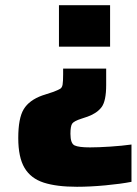

<svg xmlns="http://www.w3.org/2000/svg" viewBox="-20 -530 524 736"><path d="M206 -351V-510H402V-351ZM275 186Q197 186 147.5 170Q98 154 74 113.5Q50 73 50 -1Q50 -77 71 -111.5Q92 -146 142 -164L185 -178Q203 -185 210.5 -189.5Q218 -194 220 -206Q222 -218 222 -245V-267H387V-204Q387 -143 369.5 -119.5Q352 -96 316 -83L292 -75Q264 -66 257 -56.5Q250 -47 250 -17Q250 20 266 27.5Q282 35 325 35Q357 35 402.5 32Q448 29 484 24V167Q443 175 384 180.5Q325 186 275 186Z"/></svg>

Font: Saira ExtraBold
Style: Regular
Weight: 800
Designer: Hector Gatti with collaboration of the Omnibus-Type team
Foundry: Omnibus-Type
Version: Version 1.100; ttfautohint (v1.8.3)